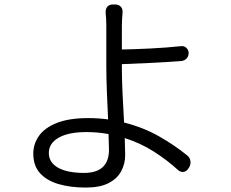

<svg xmlns="http://www.w3.org/2000/svg" viewBox="-20 -802 1040 865"><path d="M469 -198Q420 -207 370 -207Q288 -207 244 -181.5Q200 -156 200 -113Q200 -70 241.5 -46.5Q283 -23 359 -23Q471 -23 471 -128ZM498 -782Q515 -782 524.5 -771.5Q534 -761 532 -744Q531 -732 530 -716Q529 -700 529 -686V-579Q584 -580 656.5 -583.5Q729 -587 795 -594Q809 -596 819 -587Q829 -578 830 -564Q830 -549 821 -539Q812 -529 797 -527Q732 -522 658.5 -518.5Q585 -515 529 -513V-499Q529 -450 532 -382.5Q535 -315 539 -250Q626 -228 697 -187.5Q768 -147 823 -102Q836 -92 838 -76Q840 -60 831 -46L828 -42Q820 -29 806.5 -27.5Q793 -26 782 -36Q734 -80 674 -118.5Q614 -157 542 -180L544 -104Q544 -64 526 -30.5Q508 3 469 23Q430 43 366 43Q298 43 244.5 27.5Q191 12 160.5 -21.5Q130 -55 130 -110Q130 -154 156 -190.5Q182 -227 237 -248.5Q292 -270 378 -270Q423 -270 467 -264Q464 -325 461.5 -389Q459 -453 459 -499Q459 -528 459 -563.5Q459 -599 459 -632Q459 -665 459 -686Q459 -703 458 -718.5Q457 -734 456 -744Q455 -761 463.5 -771.5Q472 -782 489 -782Z"/></svg>

Font: Chiron GoRound TC N
Style: Regular
Weight: 350
Designer: Ryoko NISHIZUKA 西塚涼子 (kana, bopomofo & ideographs); Paul D. Hunt (Latin, Greek & Cyrillic); Sandoll Communications 산돌커뮤니
Foundry: Adobe
Version: Version 1.000;hotconv 1.1.1;makeotfexe 2.6.0